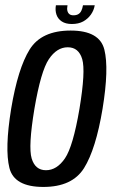

<svg xmlns="http://www.w3.org/2000/svg" viewBox="-20 -721 447 744"><path d="M148.1 3.4Q260 3.4 305.7 -69.7Q351.3 -142.8 377.4 -299.3Q402.9 -455 384.4 -528.8Q365.9 -602.6 253.8 -602.6Q140.6 -602.6 95 -529.4Q49.4 -456.2 23.2 -299.3Q-2 -143.7 16.5 -70.2Q35 3.4 148.1 3.4ZM158.1 -61.4Q116.4 -61.4 102.7 -107Q89 -152.5 113.3 -299.1Q138.3 -445.6 169.3 -491.7Q200.3 -537.8 242.5 -537.8Q285 -537.8 298.6 -491.8Q312.2 -445.9 287.9 -299.1Q263 -153.3 231.7 -107.4Q200.3 -61.4 158.1 -61.4ZM258.5 -628Q284.3 -628 302.4 -637.9Q320.4 -647.9 332.1 -664.3Q343.8 -680.8 347.1 -700.5H301.5Q299.5 -688.1 295.2 -679.4Q291 -670.6 283.6 -666.2Q276.1 -661.7 264.5 -661.7Q254.6 -661.7 248.8 -666.3Q243.1 -670.9 241.1 -679.4Q239.1 -687.9 241.6 -700.5H196.6Q193.2 -680.8 198.8 -664.3Q204.3 -647.9 219.4 -637.9Q234.4 -628 258.5 -628Z"/></svg>

Font: Anybody Thin Condensed
Style: Italic
Weight: 100
Width: 3
Italic angle: -10°
Version: Version 1.113;gftools[0.9.25]